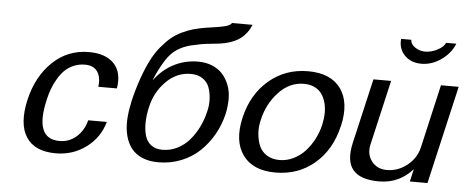

<svg xmlns="http://www.w3.org/2000/svg" viewBox="-49 -841 2369 974"><g transform="rotate(5 1135.0 -354.0)"><path d="M543 -340.8H448.2Q455.1 -388.2 435.5 -417.5Q416 -446.8 372.1 -446.8Q340.3 -446.8 313.2 -435.1Q286.1 -423.3 267.6 -404.5Q249 -385.7 233.9 -359.6Q218.8 -333.5 209.5 -308.3Q200.2 -283.2 193.8 -254.9Q145.5 -49.8 275.9 -49.8Q324.7 -49.8 361.3 -81.5Q397.9 -113.3 412.1 -167H506.8Q483.9 -85.4 416.3 -35.6Q348.6 14.2 262.2 14.2Q154.3 14.2 111.1 -53.2Q67.9 -120.6 96.2 -244.1Q124 -364.3 200.9 -438.2Q277.8 -512.2 386.2 -512.2Q471.2 -512.2 513.7 -467.8Q556.2 -423.3 543 -340.8Z M621.6 -275.9 620.6 -274.9Q636.7 -343.8 656.5 -399.9Q676.3 -456.1 696.8 -496.1Q717.3 -536.1 742.9 -566.9Q768.6 -597.7 792.2 -617.4Q815.9 -637.2 845.9 -651.4Q876 -665.5 901.9 -672.9Q927.7 -680.2 960.9 -686Q972.2 -688 992.2 -690.7Q1012.2 -693.4 1026.4 -695.8Q1040.5 -698.2 1055.9 -701.7Q1071.3 -705.1 1081.5 -710.2Q1091.8 -715.3 1095.7 -722.2H1200.7Q1193.4 -705.6 1185.3 -692.6Q1177.2 -679.7 1164.1 -666Q1150.9 -652.3 1134.8 -642.6Q1118.7 -632.8 1095 -624.8Q1071.3 -616.7 1042 -612.8Q1036.1 -611.8 1002.2 -608.4Q968.3 -605 950 -601.8Q931.6 -598.6 901.9 -591.6Q872.1 -584.5 848.9 -572.8Q825.7 -561 807.6 -544.9Q765.6 -506.8 720.7 -400.9L721.7 -399.9Q764.6 -456.1 821 -484.1Q877.4 -512.2 941.9 -512.2Q981 -512.2 1012.9 -499.3Q1044.9 -486.3 1065.7 -463.6Q1086.4 -440.9 1099.1 -409.4Q1111.8 -377.9 1112.3 -340.6Q1112.8 -303.2 1104 -261.2Q1090.8 -204.1 1062.7 -154.8Q1034.7 -105.5 994.9 -67.4Q955.1 -29.3 900.6 -7.6Q846.2 14.2 784.7 14.2Q737.8 14.2 703.1 -0.5Q668.5 -15.1 647.7 -41.3Q627 -67.4 617.2 -103.8Q607.4 -140.1 608.9 -183.3Q610.4 -226.6 621.6 -275.9ZM713.9 -263.2Q704.1 -221.2 703.1 -184.6Q702.1 -147.9 710.2 -117.2Q718.3 -86.4 741.2 -68.6Q764.2 -50.8 799.8 -50.8Q840.3 -50.8 876 -68.8Q911.6 -86.9 937.5 -117.4Q963.4 -147.9 981.4 -184.6Q999.5 -221.2 1008.8 -261.2Q1018.1 -295.9 1016.1 -329.3Q1014.2 -362.8 1004.2 -388.9Q994.1 -415 970 -430.9Q945.8 -446.8 910.6 -446.8Q838.9 -446.8 785.2 -392.8Q731.4 -338.9 713.9 -263.2Z M1596.7 -248Q1603.5 -278.8 1604 -307.6Q1604.5 -336.4 1597.4 -361.8Q1590.3 -387.2 1576.7 -406Q1563 -424.8 1540 -435.8Q1517.1 -446.8 1486.8 -446.8Q1413.6 -446.8 1358.4 -387.9Q1303.2 -329.1 1284.7 -248Q1274.9 -210.4 1277.8 -175Q1280.8 -139.6 1292.7 -112.1Q1304.7 -84.5 1331.5 -67.6Q1358.4 -50.8 1395.5 -50.8Q1432.6 -50.8 1466.8 -67.4Q1501 -84 1526.4 -112.1Q1551.8 -140.1 1569.8 -175Q1587.9 -210 1596.7 -248ZM1691.9 -250 1690.9 -248Q1663.1 -127.4 1580.1 -56.6Q1497.1 14.2 1380.9 14.2Q1265.1 14.2 1214.1 -57.4Q1163.1 -128.9 1190.9 -249Q1218.8 -369.1 1302.7 -440.7Q1386.7 -512.2 1502 -512.2Q1618.2 -512.2 1668.9 -441.4Q1719.7 -370.6 1691.9 -250Z M1942.4 -47.9H1943.4Q1999.5 -47.9 2046.1 -85Q2092.8 -122.1 2105.5 -178.2L2179.2 -500H2269.5L2154.3 0H2064.5L2079.1 -64Q2010.7 13.2 1908.2 13.2Q1812 13.2 1774.9 -32.2Q1737.8 -77.6 1759.3 -170.9L1835.4 -500H1925.3L1849.1 -168.9Q1837.9 -119.6 1865.5 -83.7Q1893.1 -47.9 1942.4 -47.9ZM2084.5 -663.1Q2114.3 -663.1 2145.3 -678.7Q2176.3 -694.3 2186.5 -716.8H2238.3Q2219.7 -668.5 2172.1 -634.3Q2124.5 -600.1 2070.3 -600.1Q2016.1 -600.1 1984.1 -634Q1952.1 -668 1957.5 -716.8H2009.3Q2009.3 -694.8 2032.5 -679Q2055.7 -663.1 2084.5 -663.1Z"/></g></svg>

Font: Perun
Style: Italic
Weight: 400
Italic angle: -12°
Foundry: Stefan Peev, Context Ltd
Version: Version 001.000